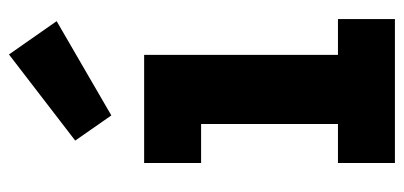

<svg xmlns="http://www.w3.org/2000/svg" viewBox="-253 -635 888 422"><g transform="rotate(-90 191.0 -424.0)"><path d="M281.4 -125.2H360.1V0H43.7V-125.2H129.4V-426H43.7V-551.2H281.4ZM282.3 -848.3 355.5 -743.5 148.3 -623.3 93 -702.7Z"/></g></svg>

Font: Hepta Slab ExtraLight
Style: Regular
Weight: 200
Designer: Michael LaGattuta
Foundry: Michael LaGattuta
Version: Version 1.100